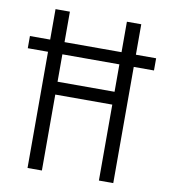

<svg xmlns="http://www.w3.org/2000/svg" viewBox="-82 -800 764 869"><g transform="rotate(10 300.0 -365.0)"><path d="M103 0V-534H10V-590H103V-730H169V-590H431V-730H497V-590H590V-534H497V0H431V-349H169V0ZM169 -408H431V-534H169Z"/></g></svg>

Font: JetBrains Mono NL ExtraLight
Style: Regular
Weight: 200
Designer: Philipp Nurullin, Konstantin Bulenkov
Foundry: JetBrains
Version: Version 2.304; ttfautohint (v1.8.4.7-5d5b)